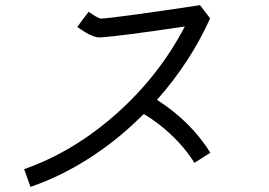

<svg xmlns="http://www.w3.org/2000/svg" viewBox="-20 -688 1040 741"><path d="M319.3 -74.2Q211.9 -5.9 97.7 33.2L73.2 -35.2Q262.7 -101.6 427.7 -247.6Q592.8 -393.6 693.4 -585.9Q628.9 -576.2 574.2 -568.4Q377 -541 357.4 -543.9Q326.2 -548.8 278.3 -584L299.8 -613.3L322.3 -642.6Q351.6 -621.1 368.2 -616.2Q413.1 -617.2 752 -668L791 -617.2Q714.8 -448.2 585.9 -302.7Q715.8 -219.7 792 -98.6L730.5 -59.6Q678.7 -141.6 593.8 -208Q564.5 -230.5 535.2 -248Q524.4 -237.3 513.7 -227.5Q422.9 -139.6 319.3 -74.2Z"/></svg>

Font: irohakakuC Regular
Style: Regular
Weight: 400
Designer: [Source Han Sans]
Ryoko NISHIZUKA Ë•øÂ°öÊ∂ºÂ≠ê (kana & ideographs); Paul D. Hunt (Latin, Greek & Cyrillic); Wenlong ZHAN
Version: Version 1.001.20160904